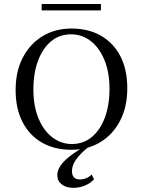

<svg xmlns="http://www.w3.org/2000/svg" viewBox="-20 -722 700 940"><path d="M329.8 11.3Q246.8 11.3 185.5 -23.8Q124.2 -58.9 90.3 -124.6Q56.5 -190.3 56.5 -281.5Q56.5 -371.8 91.1 -439.1Q125.8 -506.5 187.5 -544.4Q249.2 -582.3 329.8 -582.3Q412.9 -582.3 474.2 -547.2Q535.5 -512.1 569.4 -446.8Q603.2 -381.5 603.2 -289.5Q603.2 -199.2 568.5 -131.9Q533.9 -64.5 472.2 -26.6Q410.5 11.3 329.8 11.3ZM331.5 -16.9Q387.9 -16.9 429 -50.8Q470.2 -84.7 493.1 -145.6Q516.1 -206.5 516.1 -287.1Q516.1 -368.5 491.1 -428.6Q466.1 -488.7 423.8 -521.4Q381.5 -554 328.2 -554Q271.8 -554 230.6 -520.2Q189.5 -486.3 166.5 -425.4Q143.5 -364.5 143.5 -283.9Q143.5 -202.4 168.5 -142.3Q193.5 -82.3 236.3 -49.6Q279 -16.9 331.5 -16.9ZM339.5 197.6Q303.2 197.6 281.9 180.6Q260.5 163.7 260.5 135.5Q260.5 112.9 275.4 90.3Q290.3 67.7 321 43.5Q351.6 19.4 399.2 -7.3H419.4Q375 27.4 353.6 57.3Q332.3 87.1 332.3 115.3Q332.3 156.5 371 156.5Q404.8 156.5 429 132.3L440.3 155.6Q421.8 175.8 395.2 186.7Q368.5 197.6 339.5 197.6ZM183.9 -671V-702.4H474.2V-671Z"/></svg>

Font: Playfair 5pt SemiExpanded Light
Style: Regular
Weight: 400
Version: Version 2.203